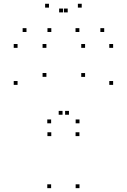

<svg xmlns="http://www.w3.org/2000/svg" viewBox="-20 -969 660 999"><path d="M393.2 -260.8V-280.8H373.2V-260.8ZM568.6 -527.4V-547.4H548.6V-527.4ZM568.6 -720V-740H548.6V-720ZM422.7 -720V-740H402.7V-720ZM422.7 -568.9V-588.9H402.7V-568.9ZM305.4 -372V-392H285.4V-372ZM338.8 -372V-392H318.8V-372ZM221.5 -569.2V-589.2H201.5V-569.2ZM221.5 -720V-740H201.5V-720ZM71.4 -720V-740H51.4V-720ZM71.4 -527.4V-547.4H51.4V-527.4ZM246.8 -260.8V-280.8H226.8V-260.8ZM393.6 10V-10H373.6V10ZM393.6 -327.4V-347.4H373.6V-327.4ZM246 -327.4V-347.4H226V-327.4ZM246 10V-10H226V10ZM247 -802.5V-822.5H227V-802.5ZM332.3 -904.5V-924.5H312.3V-904.5ZM307.7 -904.5V-924.5H287.7V-904.5ZM393 -802.5V-822.5H373V-802.5ZM522.2 -802.5V-822.5H502.2V-802.5ZM405.2 -929.4V-949.4H385.2V-929.4ZM234.8 -929.4V-949.4H214.8V-929.4ZM117.8 -802.5V-822.5H97.8V-802.5Z"/></svg>

Font: Monaspace Krypton Dots Var
Style: Regular
Weight: 400
Designer: Riley Cran and the Lettermatic Team
Version: Version 1.100 (Monaspace Krypton Dots)